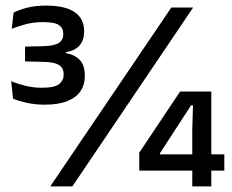

<svg xmlns="http://www.w3.org/2000/svg" viewBox="-20 -666 830 686"><path d="M140 -292Q104.5 -292 74.2 -299Q44 -306 26.5 -313.5L20 -376Q41 -367 69.5 -359.8Q98 -352.5 129.5 -352.5Q175.5 -352.5 191.5 -365.8Q207.5 -379 207.5 -399V-401.5Q207.5 -411.5 203.8 -419.5Q200 -427.5 191.8 -433Q183.5 -438.5 169.8 -441.5Q156 -444.5 135.5 -445L69.5 -446.5V-499.5L135.5 -501Q173.5 -502 189.8 -512.5Q206 -523 206 -543V-546Q206 -565.5 190.8 -576.2Q175.5 -587 134 -587Q99.5 -587 71 -579.2Q42.5 -571.5 22 -563L28.5 -621Q48 -631 77.2 -638.5Q106.5 -646 144 -646Q212.5 -646 246.5 -622.8Q280.5 -599.5 280.5 -555.5V-552Q280.5 -522.5 264.5 -503.8Q248.5 -485 215 -479.5V-471.5L212.5 -477Q248.5 -470.5 265.8 -451Q283 -431.5 283 -397V-392.5Q283 -363.5 268 -340.8Q253 -318 221.2 -305Q189.5 -292 140 -292ZM238.5 0H159.5L592 -639H670ZM735 0H667V-204L669.5 -289.5H662.5L551.5 -118.5V-94.5L518 -114.5H781.5V-56.5H477.5V-120.5L623.5 -339H735Z"/></svg>

Font: Anek Malayalam Medium Medium
Style: Regular
Weight: 500
Version: Version 1.003